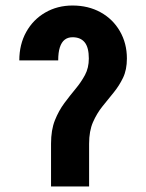

<svg xmlns="http://www.w3.org/2000/svg" viewBox="-20 -750 530 696"><path d="M165 -229Q165 -279 179 -314Q193 -349 213.5 -376.5Q234 -404 254 -428Q274 -452 288 -478Q302 -504 302 -538Q302 -578 287 -596.5Q272 -615 243 -615Q226 -615 214.5 -606Q203 -597 197 -578.5Q191 -560 191 -531H50Q50 -589 75 -634Q100 -679 144 -704.5Q188 -730 243 -730Q300 -730 344.5 -705.5Q389 -681 414.5 -637Q440 -593 440 -538Q440 -497 426 -468Q412 -439 392 -414.5Q372 -390 351.5 -364.5Q331 -339 317 -307Q303 -275 303 -229ZM165 -74V-229H303V-74Z"/></svg>

Font: Akshar Light SemiBold
Style: Regular
Weight: 600
Version: Version 1.100